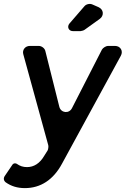

<svg xmlns="http://www.w3.org/2000/svg" viewBox="-36 -768 646 987"><path d="M471 -731 439 -745C426 -751 407 -747 398 -736L321 -647C307 -630 317 -608 339 -608H378C382 -608 396 -612 399 -615L477 -671C500 -688 497 -719 471 -731ZM555 -532H519C509 -532 493 -522 488 -513L334 -212C319 -182 277 -187 269 -219L197 -506C194 -520 178 -532 163 -532H118C93 -532 77 -511 84 -488L212 -22C214 -17 212 0 209 5L192 32C169 72 138 91 103 91C83 91 67 86 50 74C44 70 34 71 29 77L-11 136C-19 147 -18 160 -7 169C21 189 53 199 92 199C172 199 238 157 283 73L585 -481C599 -506 583 -532 555 -532Z"/></svg>

Font: Trueno
Style: RoundIt
Weight: 400
Designer: Julieta Ulanovsky, Jasper
Foundry: Julieta Ulanovsky, Cannot Into Space Fonts
Version: Version 3.001